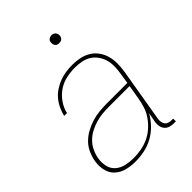

<svg xmlns="http://www.w3.org/2000/svg" viewBox="-204 -799 909 909"><g transform="rotate(-45 250.0 -344.5)"><path d="M163 8Q133 8 105.5 1Q78 -6 57.5 -24.5Q37 -43 30.5 -71.5Q24 -100 29 -129Q33 -153 43.5 -177Q54 -201 72.5 -219.5Q91 -238 114 -250.5Q137 -263 161.5 -270.5Q186 -278 210.5 -280.5Q235 -283 259 -283H399L407 -334Q411 -357 411.5 -379.5Q412 -402 406.5 -422.5Q401 -443 389 -460.5Q377 -478 359.5 -489.5Q342 -501 320 -505.5Q298 -510 275 -510Q247 -510 218 -504Q189 -498 163.5 -481Q138 -464 120 -438Q102 -412 96 -384H77Q82 -405 91.5 -425.5Q101 -446 115.5 -463.5Q130 -481 150 -494Q170 -507 190.5 -514.5Q211 -522 232.5 -525Q254 -528 275 -528Q301 -528 325 -523Q349 -518 369.5 -505.5Q390 -493 404 -473.5Q418 -454 424.5 -431Q431 -408 431 -382.5Q431 -357 427 -331L381 -58Q380 -49 381.5 -39.5Q383 -30 388.5 -23Q394 -16 403 -13Q412 -10 421 -10H433V8H418Q405 8 392.5 4Q380 0 372 -9.5Q364 -19 361.5 -32Q359 -45 361 -58L370 -108Q355 -81 332 -57.5Q309 -34 281 -19Q253 -4 223 2Q193 8 163 8ZM169 -10Q194 -10 219.5 -14.5Q245 -19 269 -30Q293 -41 313 -58.5Q333 -76 348.5 -98Q364 -120 372 -144.5Q380 -169 384 -194L396 -265H259Q237 -265 214.5 -263Q192 -261 170 -254.5Q148 -248 127 -237Q106 -226 89.5 -209.5Q73 -193 63 -171.5Q53 -150 49 -128Q45 -102 50.5 -77.5Q56 -53 74.5 -37Q93 -21 118 -15.5Q143 -10 169 -10ZM304 -644Q298 -644 292.5 -646Q287 -648 283.5 -653Q280 -658 279 -664Q278 -670 279 -676Q279 -681 281.5 -685Q284 -689 288 -691.5Q292 -694 296 -695.5Q300 -697 305 -697Q311 -697 316.5 -694.5Q322 -692 326 -687Q330 -682 331 -676Q332 -670 331 -664Q330 -659 327.5 -655Q325 -651 321.5 -648.5Q318 -646 313.5 -645Q309 -644 304 -644Z"/></g></svg>

Font: Iosevka SS18 Thin
Style: Italic
Weight: 100
Italic angle: -9°
Monospace: yes
Designer: Belleve Invis
Foundry: Belleve Invis
Version: Version 25.1.1; ttfautohint (v1.8.4)